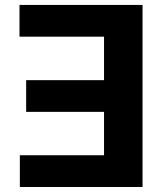

<svg xmlns="http://www.w3.org/2000/svg" viewBox="-20 -747 653 767"><path d="M549.4 -727.3H57.9V-600.5H395.6V-426.8H84.5V-300.1H395.6V-126.8H59.3V0H549.4Z"/></svg>

Font: Magic Ui Pro
Style: Bold
Weight: 700
Designer: Stefan Endress, Andreas Faust
Version: Version 1.000;FEAKit 1.0